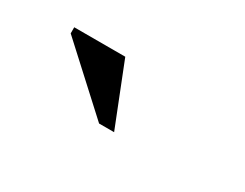

<svg xmlns="http://www.w3.org/2000/svg" viewBox="-35 -818 571 448"><g transform="rotate(30 250.0 -594.0)"><path d="M276 -511.5H235.5L73 -660.5V-677H210.5Z"/></g></svg>

Font: Newsreader 24pt
Style: Bold
Weight: 700
Designer: Hugues Gentile
Foundry: Production Type
Version: Version 1.003